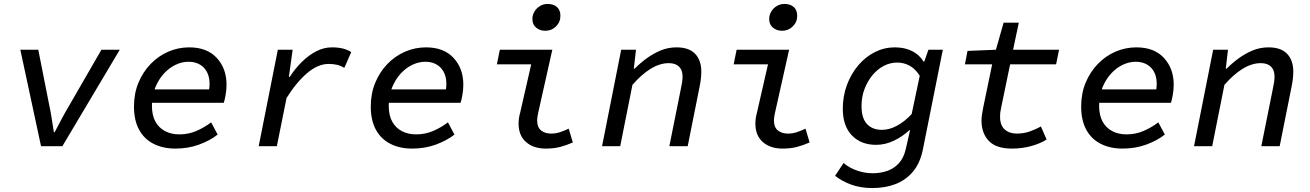

<svg xmlns="http://www.w3.org/2000/svg" viewBox="-20 -741 6640 973"><path d="M188 0 83 -489H174L228 -216Q236 -180 241.5 -143.5Q247 -107 253 -71H257Q275 -106 295 -143Q315 -180 337 -217L494 -489H587L296 0Z M869 12Q806 12 758.5 -12Q711 -36 685 -83.5Q659 -131 659 -201Q659 -267 681.5 -321.5Q704 -376 743 -416.5Q782 -457 832.5 -479Q883 -501 939 -501Q1029 -501 1078.5 -447.5Q1128 -394 1128 -312Q1128 -285 1123 -258Q1118 -231 1114 -220H729L740 -288H1070L1036 -271Q1039 -282 1040.5 -293Q1042 -304 1042 -315Q1042 -368 1013 -398Q984 -428 935 -428Q902 -428 869.5 -412.5Q837 -397 810.5 -368Q784 -339 767 -298Q750 -257 750 -205Q750 -157 767.5 -125Q785 -93 816.5 -76.5Q848 -60 889 -60Q935 -60 975.5 -77.5Q1016 -95 1050 -121L1083 -59Q1045 -29 989.5 -8.5Q934 12 869 12Z M1291 0 1388 -489H1463L1444 -351H1448Q1475 -393 1509.5 -427Q1544 -461 1582.5 -481Q1621 -501 1662 -501Q1695 -501 1719.5 -494.5Q1744 -488 1760 -477L1725 -397Q1707 -408 1688 -412.5Q1669 -417 1645 -417Q1591 -417 1536 -370Q1481 -323 1432 -244L1383 0Z M2069 12Q2006 12 1958.5 -12Q1911 -36 1885 -83.5Q1859 -131 1859 -201Q1859 -267 1881.5 -321.5Q1904 -376 1943 -416.5Q1982 -457 2032.5 -479Q2083 -501 2139 -501Q2229 -501 2278.5 -447.5Q2328 -394 2328 -312Q2328 -285 2323 -258Q2318 -231 2314 -220H1929L1940 -288H2270L2236 -271Q2239 -282 2240.5 -293Q2242 -304 2242 -315Q2242 -368 2213 -398Q2184 -428 2135 -428Q2102 -428 2069.5 -412.5Q2037 -397 2010.5 -368Q1984 -339 1967 -298Q1950 -257 1950 -205Q1950 -157 1967.5 -125Q1985 -93 2016.5 -76.5Q2048 -60 2089 -60Q2135 -60 2175.5 -77.5Q2216 -95 2250 -121L2283 -59Q2245 -29 2189.5 -8.5Q2134 12 2069 12Z M2746 12Q2684 12 2646 -21Q2608 -54 2608 -115Q2608 -128 2610 -142Q2612 -156 2616 -170L2672 -415H2498L2513 -489H2779L2706 -163Q2705 -155 2703.5 -147.5Q2702 -140 2702 -133Q2702 -96 2722 -80Q2742 -64 2773 -64Q2795 -64 2816 -70.5Q2837 -77 2862 -89L2883 -19Q2851 -5 2819 3.5Q2787 12 2746 12ZM2743 -585Q2717 -585 2697.5 -600.5Q2678 -616 2678 -645Q2678 -665 2688.5 -682.5Q2699 -700 2716.5 -710.5Q2734 -721 2755 -721Q2785 -721 2802.5 -705.5Q2820 -690 2820 -661Q2820 -629 2797.5 -607Q2775 -585 2743 -585Z M3031 0 3128 -489H3203L3192 -393H3196Q3224 -421 3257.5 -445.5Q3291 -470 3328.5 -485.5Q3366 -501 3408 -501Q3472 -501 3503 -468Q3534 -435 3534 -378Q3534 -358 3531.5 -338.5Q3529 -319 3525 -300L3465 0H3372L3430 -289Q3434 -308 3436.5 -323Q3439 -338 3439 -353Q3439 -386 3421 -403.5Q3403 -421 3369 -421Q3324 -421 3277.5 -392.5Q3231 -364 3185 -311L3123 0Z M3946 12Q3884 12 3846 -21Q3808 -54 3808 -115Q3808 -128 3810 -142Q3812 -156 3816 -170L3872 -415H3698L3713 -489H3979L3906 -163Q3905 -155 3903.5 -147.5Q3902 -140 3902 -133Q3902 -96 3922 -80Q3942 -64 3973 -64Q3995 -64 4016 -70.5Q4037 -77 4062 -89L4083 -19Q4051 -5 4019 3.5Q3987 12 3946 12ZM3943 -585Q3917 -585 3897.5 -600.5Q3878 -616 3878 -645Q3878 -665 3888.5 -682.5Q3899 -700 3916.5 -710.5Q3934 -721 3955 -721Q3985 -721 4002.5 -705.5Q4020 -690 4020 -661Q4020 -629 3997.5 -607Q3975 -585 3943 -585Z M4402 212Q4341 212 4293.5 194.5Q4246 177 4212 150L4255 85Q4284 110 4323.5 123.5Q4363 137 4402 137Q4442 137 4476.5 125Q4511 113 4535.5 86Q4560 59 4570 15L4592 -81H4588Q4554 -49 4510 -28Q4466 -7 4420 -7Q4343 -7 4297 -55Q4251 -103 4251 -190Q4251 -254 4272 -310.5Q4293 -367 4329.5 -410Q4366 -453 4413.5 -477Q4461 -501 4515 -501Q4566 -501 4603.5 -481.5Q4641 -462 4660 -429H4664L4685 -489H4758L4657 16Q4643 86 4606 129.5Q4569 173 4516.5 192.5Q4464 212 4402 212ZM4450 -83Q4487 -83 4526 -104Q4565 -125 4600 -163L4641 -357Q4618 -393 4589 -408.5Q4560 -424 4527 -424Q4491 -424 4458.5 -407Q4426 -390 4401 -359.5Q4376 -329 4361 -289.5Q4346 -250 4346 -204Q4346 -142 4373.5 -112.5Q4401 -83 4450 -83Z M5108 12Q5028 12 4991 -27Q4954 -66 4954 -130Q4954 -146 4956.5 -161Q4959 -176 4962 -193L5008 -415H4870L4883 -483L5027 -489L5066 -626H5143L5114 -489H5347L5332 -415H5099L5053 -193Q5050 -180 5049 -170Q5048 -160 5048 -150Q5048 -106 5071.5 -85Q5095 -64 5133 -64Q5168 -64 5199 -75Q5230 -86 5255 -100L5284 -34Q5253 -14 5206.5 -1Q5160 12 5108 12Z M5669 12Q5606 12 5558.5 -12Q5511 -36 5485 -83.5Q5459 -131 5459 -201Q5459 -267 5481.5 -321.5Q5504 -376 5543 -416.5Q5582 -457 5632.5 -479Q5683 -501 5739 -501Q5829 -501 5878.5 -447.5Q5928 -394 5928 -312Q5928 -285 5923 -258Q5918 -231 5914 -220H5529L5540 -288H5870L5836 -271Q5839 -282 5840.5 -293Q5842 -304 5842 -315Q5842 -368 5813 -398Q5784 -428 5735 -428Q5702 -428 5669.5 -412.5Q5637 -397 5610.5 -368Q5584 -339 5567 -298Q5550 -257 5550 -205Q5550 -157 5567.5 -125Q5585 -93 5616.5 -76.5Q5648 -60 5689 -60Q5735 -60 5775.5 -77.5Q5816 -95 5850 -121L5883 -59Q5845 -29 5789.5 -8.5Q5734 12 5669 12Z M6031 0 6128 -489H6203L6192 -393H6196Q6224 -421 6257.5 -445.5Q6291 -470 6328.5 -485.5Q6366 -501 6408 -501Q6472 -501 6503 -468Q6534 -435 6534 -378Q6534 -358 6531.5 -338.5Q6529 -319 6525 -300L6465 0H6372L6430 -289Q6434 -308 6436.5 -323Q6439 -338 6439 -353Q6439 -386 6421 -403.5Q6403 -421 6369 -421Q6324 -421 6277.5 -392.5Q6231 -364 6185 -311L6123 0Z"/></svg>

Font: Source Code Pro ExtraLight Medium
Style: Italic
Weight: 500
Italic angle: -11°
Monospace: yes
Version: Version 1.016;hotconv 1.0.116;makeotfexe 2.5.65601